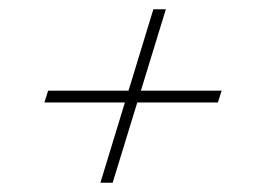

<svg xmlns="http://www.w3.org/2000/svg" viewBox="-20 -438 574 415"><path d="M197 -43 311.5 -418H338.5L223.5 -43ZM84 -242H459L451 -216.5H76Z"/></svg>

Font: Newsreader ExtraLight
Style: Italic
Weight: 250
Italic angle: -17°
Designer: Hugues Gentile
Foundry: Production Type
Version: Version 1.003